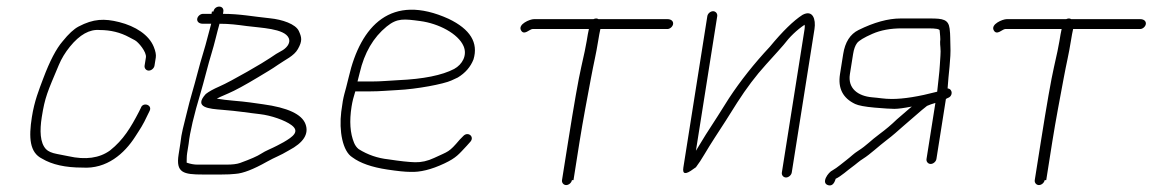

<svg xmlns="http://www.w3.org/2000/svg" viewBox="-20 -523 3493 582"><path d="M448.3 -324 452.3 -349C453.5 -357 451.5 -367.7 446.1 -381C431.5 -417.3 390.7 -443.6 341.4 -456C296.4 -467.3 263.4 -466.3 218.4 -442.7C204 -435.2 187.9 -420.3 170 -398C150.6 -375.7 131 -338.2 111.2 -285.5C98.1 -250.6 84.4 -217.5 76.6 -168C66.7 -105.5 69.7 -60.6 107.7 -42C137.8 -24 178.4 -15 229.4 -15C303.7 -10 357.1 -57.6 389.7 -108.5C405.7 -133.5 412.5 -142.3 427.7 -175L433.6 -187C442.6 -205.3 413.1 -214.7 407 -196L401.1 -184C376.6 -137 354.2 -99.2 313.6 -67C281.4 -43.6 239.3 -37.8 187.3 -49.5C179.9 -51.2 168.4 -53.4 152.7 -56.3C137.1 -59.2 126 -64 119.5 -70.8C101.1 -90.2 100.2 -127.3 106.6 -168C116.3 -228.9 123.4 -243.2 158.3 -326C166.4 -345.4 177.6 -363.9 191.9 -381.5C221.5 -418 251.7 -434.8 282.4 -432C315.1 -432 344.9 -424.7 371.9 -410C376.8 -407.3 382.5 -404.3 388.9 -401C399.3 -395.6 424.9 -365.4 422.3 -349L418.3 -324C417.1 -316.1 423 -309 430.9 -309C438.9 -309 447.1 -316.1 448.3 -324Z M645.4 -451C676 -451 697.8 -448.1 728.3 -444C770 -438.4 842.2 -436.9 855.1 -407.8C862.7 -390.8 845.6 -375 832.6 -368.4C823 -363.5 811.7 -356.4 798.8 -347.3C781.8 -335.2 681.3 -276.6 645.4 -261.1C626.8 -253 612.9 -245.3 603.7 -238C566.1 -196.6 613.6 -193.3 654 -190.1C704.2 -186.1 724.5 -181.9 768.1 -177C801.7 -173.1 843.7 -158.6 863.7 -143.7C889.4 -124.5 868.6 -108.8 839.6 -92L819.9 -81.5C803.7 -72.8 785.7 -66.6 771 -56.8C760.5 -49.8 739.3 -40.5 707.6 -29C698.4 -25.7 684.8 -24 666.8 -24H578.3C568 -24 557.1 -26 545.8 -30C546.3 -41 545.6 -48 547.3 -59L551.8 -87C555.5 -122.1 567.7 -174.1 588.5 -243C597 -271.2 612.2 -332.8 621.3 -361.5C629.9 -388.9 638 -425.5 645.4 -451ZM622.3 -488 621.2 -481H595.2C587.3 -481 579.1 -473.9 577.8 -466C576.6 -458.1 582.5 -451 595.2 -451H620.2C617.4 -441.7 614.1 -429.3 610.3 -414C600.9 -375.8 590.2 -346.4 579.4 -304C566.6 -254.1 557 -226.8 545.9 -179.7C536.4 -139.6 530.5 -123.6 526.5 -87L521.4 -54.5C512.6 0.9 536.2 6 594.8 6H650.8C668.8 6 683.2 5.3 694.1 4C716.6 2.5 748.3 -9.7 789.1 -32.8C814.7 -47.2 827.6 -50.3 855.4 -67C900.2 -90.5 917.1 -117.1 906 -147C894.9 -176.8 851.9 -196.8 777 -207C762.4 -209 749.3 -210.8 737.9 -212.5C710.1 -216.6 665.9 -218.6 637.2 -224C640.2 -226 651.9 -231.3 672.3 -240C692.6 -248.7 722.7 -265 762.5 -289L794 -308C804 -314 813.5 -320.2 822.5 -326.5C844.9 -342.3 871.1 -353.1 883 -374.3C897.4 -399.7 894.2 -410.1 886.1 -428.5C876.4 -450.5 834.7 -463.9 799 -467.5C746.8 -472.8 707.8 -481 655.9 -481L657 -488C658.4 -496.8 652.9 -503 644.4 -503C636 -503 628.4 -496.8 627 -488Z M1063.7 -276C1065 -280 1067.2 -288.8 1070.4 -302.5C1084.4 -363 1111.7 -409.7 1152.1 -442.6C1184.2 -468.7 1204.5 -465.7 1253.8 -459.2C1309.4 -451.9 1369 -420.9 1385.2 -383.1C1397 -355.6 1381.7 -327.7 1356.7 -314C1320 -294.8 1263.6 -283.4 1187.3 -280C1157.1 -278.6 1137.3 -276 1106.2 -276ZM1057 -246H1101.5C1133.4 -246 1153.9 -248.6 1184.6 -250C1242.7 -252.6 1325.1 -268.3 1348.2 -279L1367.6 -288C1390.5 -301.8 1406.4 -320.2 1415.3 -343C1430.6 -393.6 1405.4 -434.6 1339.8 -466C1166.4 -544.6 1073.2 -445.9 1037.1 -289.3C1024.8 -236.1 1021.3 -239.5 1014.4 -184.2C1007.2 -126.6 1018.4 -64.2 1048.3 -46C1071.8 -28.5 1107 -16.2 1153.9 -9.1C1185.1 -4.4 1208.2 -2 1223.3 -2C1253.1 -0.5 1287.6 -9 1326.9 -27.5C1364 -45 1371.1 -55.9 1394.8 -81L1404.6 -92C1420.5 -108 1398.9 -125.7 1384.6 -111L1373.8 -100C1340 -60.2 1340.7 -65.3 1295.9 -44.2C1276.4 -35 1257.1 -30.7 1238 -31.2C1218.9 -31.7 1192 -34.7 1157.3 -40C1124.6 -43.5 1094.6 -53.8 1067.2 -71C1061.3 -75.7 1056.7 -82 1053.3 -90C1041.2 -119.2 1038.7 -155.8 1045.7 -200C1048 -214.7 1051.8 -230 1057 -246Z M1718.4 23 1736.7 -93C1747.6 -161.3 1760.3 -226.6 1771.5 -287C1779.5 -330.4 1786.9 -359 1793.1 -398.5C1795.6 -414.2 1797.9 -426.3 1799.9 -435H2002.9C2010.8 -435 2019 -442.1 2020.3 -450C2021.5 -457.9 2015.6 -465 2002.9 -465H1793.9C1792.1 -466.3 1789.9 -467 1787.2 -467C1784.5 -467 1781.8 -466.3 1778.9 -465H1598.9C1585.9 -465 1549.7 -449.5 1559.1 -431.5C1568.3 -413.9 1585.7 -435 1594.1 -435H1765.1C1763 -425.7 1760.7 -413.5 1758.4 -398.5C1756 -383.5 1750.5 -357.2 1741.9 -319.8C1733.3 -282.2 1720 -206.7 1702 -93L1683.6 23C1682.4 30.9 1688.3 38 1696.2 38C1704.2 38 1712.4 30.9 1713.6 23Z M2124.1 -474 2051.4 -15C2048.1 5.7 2058.4 7 2082.2 -11C2084.9 -13 2087.3 -14.7 2089.5 -16C2098 -27.3 2106.6 -40.3 2115.2 -55C2135 -88.6 2157.6 -122.3 2179.9 -157L2214.6 -212C2242.4 -255.4 2271.5 -294 2302.1 -327.6C2332.6 -361.2 2350.3 -381 2355.3 -387C2374.1 -411.8 2395.4 -432.2 2419 -448C2419.8 -444.7 2419.7 -440.3 2418.9 -435L2350 0C2348.7 7.9 2354.7 15 2362.6 15C2370.5 15 2378.7 7.9 2380 0L2448.9 -435C2453.6 -464.8 2443.7 -494.5 2412.7 -478C2385.3 -460.4 2352.2 -428.1 2313.3 -381C2266.2 -330.6 2224.9 -278.6 2189.6 -225L2154.9 -170C2129.5 -131.3 2107.6 -96.7 2089.5 -66L2154.1 -474C2155.3 -481.9 2149.4 -489 2141.5 -489C2133.5 -489 2125.3 -481.9 2124.1 -474Z M2818.5 -41 2847.3 -223 2852.8 -226C2869.2 -231.2 2868.5 -253.4 2852.4 -255C2854.9 -298 2862.9 -345.8 2860.9 -384.5C2859.9 -403.2 2861.2 -416.2 2858.5 -436.6C2854.8 -464.1 2838.4 -467 2799.7 -467H2710.2C2672 -467 2629.5 -455.3 2582.4 -432C2557.1 -419.6 2541.6 -395.2 2535.9 -359L2526.2 -298C2519.5 -255.6 2534.8 -225.5 2572.2 -207.8C2582.2 -203.1 2601.8 -199.4 2630.9 -196.8C2660 -194.3 2680.1 -193 2691.1 -193C2702.1 -193 2719.6 -195.3 2743.7 -200C2742 -198 2740.9 -197 2740.2 -197L2698.5 -161C2681.9 -144.9 2664.4 -130.2 2646.2 -116.8C2619.3 -97.1 2606.6 -81.8 2581.5 -66C2567.6 -57.3 2559.3 -48.2 2547.2 -39C2536.2 -30.7 2516.9 -14 2504.1 -7C2490.6 -1.2 2467.2 32.3 2490.9 38.5C2501 41.1 2508.3 35 2512.8 20L2513 19C2530 11.1 2549.6 -7.4 2563.2 -17C2575.5 -25.8 2583.7 -34.2 2597.2 -42.5C2616.5 -54.4 2645.9 -81.9 2666.4 -97.3C2688.4 -113.9 2700.1 -125.2 2717.2 -140L2774.5 -189.5C2780.3 -194.5 2785.5 -198.7 2790 -202C2797.2 -205.3 2805.7 -208.3 2815.4 -211L2788.5 -41C2787.2 -33.1 2793.2 -26 2801.1 -26C2809 -26 2817.2 -33.1 2818.5 -41ZM2683.3 -223C2660.3 -223 2644.3 -226.5 2624.1 -228C2579.8 -231.7 2549.5 -255.7 2556.2 -298L2565.9 -359C2568.2 -373.6 2572.2 -384.8 2577.9 -392.4C2583.7 -400 2599.1 -409.3 2624.3 -420.4C2649.5 -431.5 2679.2 -437 2713.2 -437H2795C2816.5 -437 2827.6 -435 2828.3 -431L2829.9 -413C2830.5 -406.3 2830.5 -400.7 2829.7 -396C2829.6 -391.3 2829.9 -385.8 2830.6 -379.5C2832.4 -362.5 2829.7 -347.5 2828.9 -326.1C2828.1 -305.5 2822.6 -265.6 2820.8 -245C2764.7 -230.3 2718.9 -223 2683.3 -223Z M3151.4 23 3169.7 -93C3180.6 -161.3 3193.3 -226.6 3204.5 -287C3212.5 -330.4 3219.9 -359 3226.1 -398.5C3228.6 -414.2 3230.9 -426.3 3232.9 -435H3435.9C3443.8 -435 3452 -442.1 3453.3 -450C3454.5 -457.9 3448.6 -465 3435.9 -465H3226.9C3225.1 -466.3 3222.9 -467 3220.2 -467C3217.5 -467 3214.8 -466.3 3211.9 -465H3031.9C3018.9 -465 2982.7 -449.5 2992.1 -431.5C3001.3 -413.9 3018.7 -435 3027.1 -435H3198.1C3196 -425.7 3193.7 -413.5 3191.4 -398.5C3189 -383.5 3183.5 -357.2 3174.9 -319.8C3166.3 -282.2 3153 -206.7 3135 -93L3116.6 23C3115.4 30.9 3121.3 38 3129.2 38C3137.2 38 3145.4 30.9 3146.6 23Z"/></svg>

Font: MewTooHand
Style: Ita
Weight: 400
Designer: Mew Too, Robert Jablonski
Version: Version 0.77